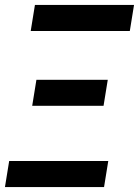

<svg xmlns="http://www.w3.org/2000/svg" viewBox="-26 -755 561 775"><path d="M98 -630 115 -735H515L498 -630ZM392 -328H104L121 -433H409ZM-6 0 11 -105H411L394 0Z"/></svg>

Font: Iosevka Term Curly XBd Obl
Style: Regular
Weight: 800
Italic angle: -9°
Designer: Belleve Invis
Foundry: Belleve Invis
Version: Version 32.3.0